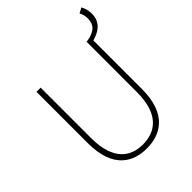

<svg xmlns="http://www.w3.org/2000/svg" viewBox="-248 -1045 1201 1201"><g transform="rotate(-45 352.5 -444.0)"><path d="M346 13C464 13 587 -47 587 -272V-702C642 -717 699 -748 699 -827C699 -852 693 -877 680 -901L645 -882C656 -864 660 -842 660 -825C660 -768 629 -737 555 -726H551V-280C551 -81 453 -22 346 -22C241 -22 145 -81 145 -280V-726H108V-272C108 -47 228 13 346 13Z"/></g></svg>

Font: Noto Sans CJK HK Thin
Style: Regular
Weight: 100
Designer: Ryoko NISHIZUKA 西塚涼子 (kana, bopomofo & ideographs); Paul D. Hunt (Latin, Greek & Cyrillic); Sandoll Communications 산돌커뮤니
Foundry: Adobe
Version: Version 2.004;hotconv 1.0.118;makeotfexe 2.5.65603